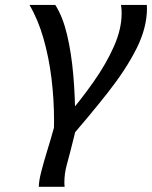

<svg xmlns="http://www.w3.org/2000/svg" viewBox="-20 -508 604 763"><path d="M460.9 -488.3H563.5Q563.5 -484.9 563.7 -481.4Q564 -478 564 -474.6Q564 -397.9 522.7 -315.4Q481.4 -232.9 408.7 -140.4Q335.9 -47.9 241.7 60.1L238.3 -37.6Q299.8 -108.9 350.8 -181.4Q401.9 -253.9 432.6 -323.2Q463.4 -392.6 463.4 -455.1Q463.4 -463.4 462.9 -471.9Q462.4 -480.5 460.9 -488.3ZM97.2 -488.3H199.7Q229.5 -441.9 246.6 -369.6Q263.7 -297.4 271.2 -210.2Q278.8 -123 278.8 -31.7Q278.8 -19 278.8 -6.3Q278.8 6.3 278.3 19L259.8 92.8Q253.9 115.2 244.9 148.9Q235.8 182.6 235.8 217.3Q235.8 221.7 236.1 226.1Q236.3 230.5 236.8 234.4H134.3Q134.3 211.9 143.6 175.5Q152.8 139.2 166.7 94Q180.7 48.8 194.3 0Q194.3 -6.8 194.6 -14.2Q194.8 -21.5 194.8 -28.3Q194.8 -112.8 184.6 -196.5Q174.3 -280.3 152.8 -355.2Q131.3 -430.2 97.2 -488.3Z"/></svg>

Font: Andika
Style: Italic
Weight: 400
Italic angle: -14°
Designer: Victor Gaultney, Annie Olsen, Julie Remington, Don Collingsworth, Eric Hays, Becca Hirsbrunner
Foundry: SIL International
Version: Version 6.101